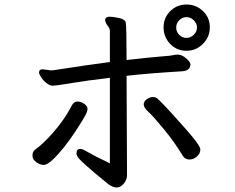

<svg xmlns="http://www.w3.org/2000/svg" viewBox="-20 -799 1040 851"><path d="M174 -68Q189 -68 213.5 -91Q238 -114 264.5 -147.5Q291 -181 314 -216Q337 -251 352.5 -277.5Q368 -304 368 -316Q368 -329 353 -339Q338 -349 324 -349Q307 -349 298 -331Q261 -259 196 -190Q167 -160 155 -151Q143 -142 133.5 -134Q124 -126 124 -109Q124 -92 141 -80Q158 -68 174 -68ZM820 -92Q838 -92 853 -105.5Q868 -119 868 -137Q868 -154 803 -227.5Q738 -301 712.5 -327.5Q687 -354 678.5 -361.5Q670 -369 658 -369Q645 -369 631 -359.5Q617 -350 617 -336Q617 -322 637 -304Q657 -286 705.5 -227.5Q754 -169 791 -107Q801 -92 820 -92ZM497 32Q514 32 528.5 15Q543 -2 543 -23L541 -463Q637 -474 786 -483Q824 -485 824 -514Q824 -524 805 -540.5Q786 -557 768 -557Q756 -557 747.5 -554.5Q739 -552 697.5 -549Q656 -546 541 -533Q541 -688 537 -701Q533 -714 506.5 -719.5Q480 -725 466 -725Q448 -725 446 -712Q446 -699 456.5 -686Q467 -673 467 -662V-524Q366 -511 219 -488L205 -487L169 -492Q153 -492 153 -477Q153 -472 161.5 -458Q170 -444 185 -431.5Q200 -419 214 -419Q226 -419 298.5 -431Q371 -443 467 -454V-75Q396 -109 371 -124Q346 -139 336 -139Q319 -139 319 -119Q319 -113 323 -106Q329 -89 461 18Q481 32 497 32ZM807 -631Q788 -631 774.5 -644.5Q761 -658 761 -677Q761 -696 774.5 -709.5Q788 -723 807 -723Q825 -723 839 -709Q853 -695 853 -677Q853 -659 839 -645Q825 -631 807 -631ZM807 -574Q849 -574 879.5 -604.5Q910 -635 910 -678Q910 -721 879.5 -750Q849 -779 807 -779Q764 -779 734.5 -749.5Q705 -720 705 -678Q705 -635 734 -604.5Q763 -574 807 -574Z"/></svg>

Font: LXGW WenKai Mono TC
Style: Bold
Weight: 700
Designer: LXGW / Fontworks Inc.
Foundry: LXGW / Fontworks Inc.
Version: Version 1.330